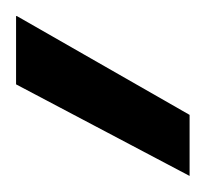

<svg xmlns="http://www.w3.org/2000/svg" viewBox="-20 -758 256 239"><path d="M216 -539 0 -653V-738H1L216 -615Z"/></svg>

Font: DM Sans 28pt Medium
Style: Regular
Weight: 500
Version: Version 4.004;gftools[0.9.30]